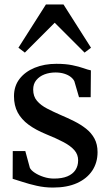

<svg xmlns="http://www.w3.org/2000/svg" viewBox="-20 -834 494 865"><path d="M218.5 11Q181 11 145.5 3Q110 -5 81.5 -14.5Q53 -24 37 -28.5L37.5 -153.5H94L114.5 -78Q119.5 -67 136.5 -55.8Q153.5 -44.5 176.5 -37Q199.5 -29.5 223 -29.5Q259.5 -29.5 283.5 -39.5Q307.5 -49.5 319.8 -68Q332 -86.5 332 -111.5Q332 -138 315.2 -157.2Q298.5 -176.5 266.5 -193.5Q234.5 -210.5 187.5 -229.5Q141 -248.5 108.8 -272.2Q76.5 -296 59.8 -327.2Q43 -358.5 43 -400.5Q43 -446 68 -478.5Q93 -511 136.5 -528.8Q180 -546.5 234 -546.5Q276 -546.5 306 -540.2Q336 -534 356.2 -526.8Q376.5 -519.5 389.5 -517L388.5 -396H336L315 -468Q310 -478.5 298.5 -487.5Q287 -496.5 269.5 -502Q252 -507.5 230 -507.5Q203 -507.5 180.2 -498.8Q157.5 -490 143.5 -473Q129.5 -456 129.5 -430.5Q129.5 -399.5 146.8 -379.5Q164 -359.5 192 -345Q220 -330.5 252 -316.5Q284 -303 314 -288Q344 -273 367.8 -254.2Q391.5 -235.5 405.5 -209.8Q419.5 -184 419.5 -148.5Q419.5 -101.5 395.8 -65.5Q372 -29.5 327.2 -9.2Q282.5 11 218.5 11ZM92 -597 63 -619 187 -814H266L390 -619L361 -597L226.5 -731.5Z"/></svg>

Font: Merriweather 72pt
Style: Regular
Weight: 400
Version: Version 2.100